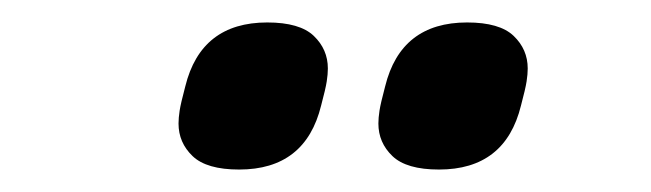

<svg xmlns="http://www.w3.org/2000/svg" viewBox="-20 -758 580 171"><path d="M193 -607Q164 -607 151.5 -619Q139 -631 139 -648Q139 -653 140 -659.5Q141 -666 145 -681Q159 -738 218 -738Q247 -738 259.5 -726Q272 -714 272 -697Q272 -692 271 -685.5Q270 -679 266 -664Q252 -607 193 -607ZM371 -607Q342 -607 329.5 -619Q317 -631 317 -648Q317 -653 318 -659.5Q319 -666 323 -681Q337 -738 396 -738Q425 -738 437.5 -726Q450 -714 450 -697Q450 -692 449 -685.5Q448 -679 444 -664Q430 -607 371 -607Z"/></svg>

Font: IBM Plex Sans Cond SmBld
Style: Italic
Weight: 600
Width: 3
Italic angle: -11°
Designer: Mike Abbink, Paul van der Laan, Pieter van Rosmalen
Foundry: Bold Monday
Version: Version 1.3